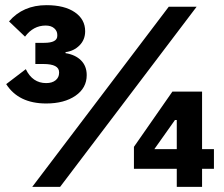

<svg xmlns="http://www.w3.org/2000/svg" viewBox="-20 -724 868 744"><path d="M763 0H665V-70H499V-155L648 -369H763V-146H809V-70H763ZM665 -146V-259H658L578 -146ZM213 0H105L634 -698H742ZM117 -558H151Q202 -558 202 -585V-589Q202 -604 190 -614.5Q178 -625 157 -625Q109 -625 77 -582L15 -641Q69 -704 160 -704Q230 -704 270 -676.5Q310 -649 310 -603Q310 -570 288 -548Q266 -526 234 -522V-518Q272 -512 294 -490Q316 -468 316 -433Q316 -383 272.5 -353Q229 -323 159 -323Q52 -323 4 -398L80 -456Q106 -402 159 -402Q182 -402 195.5 -413Q209 -424 209 -442V-444Q209 -476 148 -476H117Z"/></svg>

Font: Aneliza
Style: Bold
Weight: 700
Designer: Mike Abbink, Paul van der Laan, Pieter van Rosmalen
Foundry: Bold Monday
Version: Version 3.0